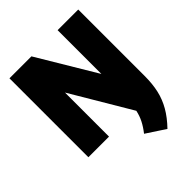

<svg xmlns="http://www.w3.org/2000/svg" viewBox="-265 -888 1273 1273"><g transform="rotate(-45 371.5 -251.0)"><path d="M694 -740V-118Q694 -43.5 680.5 16Q667 75.5 636 129.5Q605 183.5 552.5 238L420 151Q449 114 466.2 79.8Q483.5 45.5 491.5 7L242.5 -413V0H49V-740H255L500.5 -329.5V-740Z"/></g></svg>

Font: Encode Sans Semi Condensed Black
Style: Regular
Weight: 900
Width: 4
Designer: Multiple Designers
Foundry: Impallari Type
Version: Version 2.000